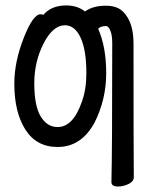

<svg xmlns="http://www.w3.org/2000/svg" viewBox="-20 -512 540 700"><path d="M410.2 168Q386.2 168 386.2 151.9Q389.2 41 389.2 -354Q389.2 -384.8 382.1 -400.9Q375 -417 367.2 -417Q346.2 -417 337.9 -407.2Q367.2 -340.8 367.2 -245.1Q367.2 -149.9 325.2 -65.9Q276.9 23.9 189.9 23.9Q112.8 23.9 72.5 -39.6Q32.2 -103 32.2 -207Q32.2 -286.1 66.2 -373Q100.1 -460 127.9 -460Q137.2 -460 137.2 -457Q167 -492.2 221.2 -492.2Q262.2 -492.2 290 -470.2Q318.8 -491.2 366.2 -491.2Q409.2 -491.2 431.2 -466.8Q466.8 -429.2 466.8 -353Q466.8 41 467.8 133.8Q467.8 149.9 448.5 158.9Q429.2 168 410.2 168ZM189.9 -48.8Q247.1 -48.8 278.8 -142.1Q294.9 -187 294.9 -245.1Q294.9 -329.1 273.9 -374.5Q252.9 -419.9 216.8 -419.9Q172.9 -419.9 138.9 -353.5Q105 -287.1 105 -208Q105 -126 128.4 -87.4Q151.9 -48.8 189.9 -48.8Z"/></svg>

Font: LXGW WenKai Mono GB Screen
Style: Regular
Weight: 400
Monospace: yes
Designer: LXGW / Fontworks Inc.
Foundry: LXGW / Fontworks Inc.
Version: Version 1.510;January 18,2025